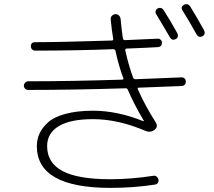

<svg xmlns="http://www.w3.org/2000/svg" viewBox="-20 -860 1040 933"><path d="M746 -819Q754 -823 762 -821Q770 -819 775 -811Q809 -758 842 -698Q846 -690 844 -682Q842 -674 834 -670Q816 -661 806 -678Q779 -725 739 -791Q734 -798 736.5 -806.5Q739 -815 746 -819ZM904 -829Q941 -769 972 -712Q976 -704 974 -696Q972 -688 964 -684Q946 -675 935 -693Q902 -753 867 -809Q856 -826 874 -837Q882 -841 890.5 -839Q899 -837 904 -829ZM117 -423Q108 -423 102 -429Q96 -435 96 -444Q96 -452 102.5 -458.5Q109 -465 117 -465Q327 -465 573 -473Q583 -473 579 -481Q557 -539 541 -613Q539 -621 530 -621Q348 -614 151 -614Q142 -614 136 -620Q130 -626 130 -635Q130 -655 151 -655Q268 -655 522 -663Q532 -663 530 -672Q522 -718 518 -766Q517 -776 523.5 -783Q530 -790 540 -791Q550 -792 557.5 -785Q565 -778 566 -768Q572 -706 577 -674Q579 -665 587 -665Q693 -669 746 -672Q754 -673 760.5 -667Q767 -661 767 -653Q767 -633 748 -631Q699 -628 596 -624Q587 -624 589 -614Q605 -542 627 -482Q630 -475 639 -475Q853 -484 861 -484Q870 -485 876.5 -479Q883 -473 883 -464Q883 -444 863 -442Q725 -436 655 -434Q646 -434 650 -426Q683 -350 737 -265Q750 -245 731 -229Q711 -214 687 -224Q554 -281 432 -281Q322 -281 265.5 -247Q209 -213 209 -150Q209 -69 283.5 -29Q358 11 517 11Q616 11 727 -6Q735 -7 741.5 -1.5Q748 4 750 12Q752 21 747 28.5Q742 36 733 37Q628 53 517 53Q159 53 159 -150Q159 -182 171.5 -210Q184 -238 212.5 -264.5Q241 -291 297.5 -306.5Q354 -322 432 -322Q550 -322 677 -271L679 -272V-273Q632 -352 601 -424Q598 -431 591 -431Q335 -423 117 -423Z"/></svg>

Font: Rounded Mplus 1c Light
Style: Regular
Weight: 300
Version: Version 1.059.20150529